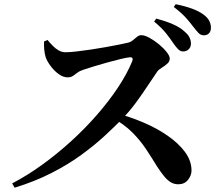

<svg xmlns="http://www.w3.org/2000/svg" viewBox="-20 -856 1040 900"><path d="M792.8 -652.9Q779 -673.9 758.6 -699.6Q738.2 -725.3 702.5 -754.8L712.4 -769Q754.5 -757.8 789 -743.1Q823.6 -728.4 846.1 -707.3Q862.5 -693.2 868.8 -679.3Q875.1 -665.4 875.1 -651.1Q875.1 -635.7 864.7 -625.3Q854.4 -614.8 838.1 -614.8Q825.6 -614.8 815.4 -624.9Q805.1 -635.1 792.8 -652.9ZM885.4 -731.3Q872.3 -748.9 853.1 -770.9Q833.9 -792.9 794.6 -823.4L803.5 -836.3Q846.1 -827.8 879.7 -815.6Q913.2 -803.4 933.9 -787.7Q953.1 -773.6 960.9 -758.2Q968.7 -742.9 968.7 -725.7Q968.7 -709.6 959.9 -700.1Q951.1 -690.5 935.5 -690.5Q920.9 -690.5 910.5 -701.4Q900.2 -712.3 885.4 -731.3ZM186.6 -661.7 203.1 -668.5Q214.5 -654.5 227.6 -641.1Q240.7 -627.7 255.5 -619.4Q270.2 -611.1 287 -611.1Q307.8 -611.1 339 -614.8Q370.3 -618.4 405.9 -623.7Q441.4 -628.9 476.1 -635.2Q510.7 -641.5 538.1 -646.9Q565.5 -652.3 579.5 -655.8Q592.5 -658.8 602.6 -667.3Q612.8 -675.8 622.4 -683.5Q632.1 -691.1 642.4 -691.1Q658 -691.1 680.6 -678.8Q703.2 -666.5 725 -648.4Q746.8 -630.4 761.2 -612Q775.7 -593.6 775.7 -581.5Q775.7 -567.7 763.7 -557.1Q751.8 -546.5 737.8 -538.1Q723.8 -529.8 717.5 -521Q699.1 -494.5 673.9 -456.3Q648.7 -418.1 618.3 -376.4Q587.8 -334.7 551.4 -297.2Q517.1 -262.2 470 -218.6Q422.8 -175.1 361.4 -130.2Q299.9 -85.3 222 -45.4Q144.1 -5.5 48.6 23.8L37 3.7Q108 -33.3 178 -83.9Q247.9 -134.5 313.4 -194.1Q378.9 -253.8 434.7 -317.8Q490.6 -381.9 533.3 -446.2Q575.9 -510.6 599.8 -568.9Q607.3 -588.3 588.6 -587.5Q573.6 -586.2 545.2 -579.3Q516.7 -572.4 483.1 -563.1Q449.6 -553.9 419.3 -544.6Q389.1 -535.2 370.2 -528.8Q353.8 -523.6 342.9 -515.2Q331.9 -506.8 321.9 -500.1Q311.9 -493.4 297.3 -493.4Q275.3 -493.4 253.8 -509.6Q232.2 -525.8 216 -548.2Q199.9 -570.6 193.9 -588.6Q189.2 -604.4 187.4 -622.9Q185.7 -641.4 186.6 -661.7ZM501.6 -307.2 517.5 -327.1Q585.8 -310 649.9 -282.8Q714.1 -255.7 765.5 -220.1Q817 -184.5 847.4 -143.3Q877.7 -102.1 877.7 -56.6Q877.7 -33.9 861.4 -13.1Q845.1 7.8 815.6 7.8Q795.8 7.8 779.8 -2.1Q763.7 -12 748.8 -30.4Q733.9 -48.9 716.8 -74.8Q690.9 -117.4 664 -157.8Q637.2 -198.2 599.3 -236.1Q561.5 -273.9 501.6 -307.2Z"/></svg>

Font: Noto Serif KR
Style: Regular
Weight: 200
Designer: Ryoko NISHIZUKA 西塚涼子 (kana & ideographs); Frank Grießhammer (Latin, Greek & Cyrillic); Wenlong ZHANG 张文龙 (bopomofo); San
Foundry: Adobe
Version: Version 2.001;hotconv 1.1.0;makeotfexe 2.6.0